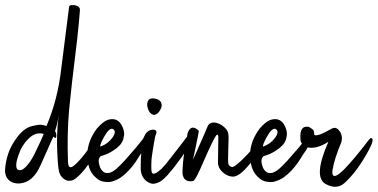

<svg xmlns="http://www.w3.org/2000/svg" viewBox="-37 -837 1460 742"><path d="M229.7 -807.8C215.6 -697.8 205.5 -618.2 199.3 -568.9C190.5 -491.5 171.6 -418.4 142.6 -349.8C133.8 -353.3 124.5 -355.1 114.8 -355.1C107.8 -354.2 98.6 -352.4 87.1 -349.8C63.4 -344.5 40.9 -325.6 19.8 -293C-1.3 -262.2 -13.6 -226.2 -17.2 -184.8C-18.9 -164.6 -13.2 -149.2 0 -138.6C9.7 -130.7 22.4 -127.2 38.3 -128C73.5 -130.7 100.8 -154.4 120.1 -199.3C136 -235.4 152.2 -271.9 169 -308.9C176.9 -301.8 180.8 -302.7 180.8 -311.5C180.8 -320.3 179.1 -326.5 175.6 -330C181.7 -348.5 186.6 -368.7 190.1 -390.7C182.2 -337 181.3 -273.2 187.4 -199.3C189.2 -180 192.3 -166.8 196.7 -159.7C208.1 -143.9 220.4 -136.8 233.6 -138.6C240.7 -138.6 248.2 -141.7 256.1 -147.8C286 -171.6 315.5 -212.5 344.5 -270.6C360.4 -301.4 359 -316.4 340.6 -315.5C303.6 -255.6 272.4 -215.6 246.8 -195.4C233.6 -185.7 226.6 -191 225.7 -211.2C223.1 -279.8 224.4 -345.8 229.7 -409.2C234.1 -457.6 244.6 -550 261.4 -686.4C266.6 -735.7 270.2 -772.6 271.9 -797.3C272.8 -807.8 265.8 -814.4 250.8 -817.1H242.9C234.1 -818 229.7 -814.9 229.7 -807.8ZM132 -319.4C125.8 -303.6 116.6 -283.4 104.3 -258.7C92.8 -233.2 81.8 -214.3 71.3 -202C60.7 -188.8 51.5 -181.3 43.6 -179.5C27.7 -176.9 22.4 -188.8 27.7 -215.2C31.2 -229.2 36.1 -243.3 42.2 -257.4C51.9 -277.6 64.7 -294.4 80.5 -307.6C96.4 -320.8 113.5 -324.7 132 -319.4Z M430.4 -357.7C418.9 -375.3 401.8 -380.6 378.9 -373.6C366.6 -369.2 352.5 -357.7 336.6 -339.2C315.5 -310.2 303.6 -280.7 301 -250.8V-232.3C301 -211.2 305 -192.7 312.9 -176.9C318.2 -166.3 325.6 -157.1 335.3 -149.2C343.2 -141.2 353.4 -136.4 365.7 -134.6C371 -133.8 375.4 -133.3 378.9 -133.3C385.9 -133.3 392.1 -134.2 397.4 -136C408.8 -139.5 419.4 -144.3 429 -150.5C451 -166.3 470.4 -186.6 487.1 -211.2C503 -236.7 513.1 -252.1 517.5 -257.4C526.3 -272.4 531.6 -286.9 533.3 -301C534.2 -303.6 534.6 -305.8 534.6 -307.6C533.8 -315.5 529.4 -315.5 521.4 -307.6C515.3 -299.6 504.7 -286.4 489.8 -268C474.8 -250.4 459.4 -232.8 443.6 -215.2C433 -203.7 422.9 -193.6 413.2 -184.8C402.6 -176 393.4 -170.7 385.5 -169C375.8 -167.2 368.3 -168.5 363 -172.9C357.8 -176.4 353.4 -182.2 349.8 -190.1C345.4 -202.4 343.7 -212.1 344.6 -219.1C346.3 -226.2 349 -231 352.5 -233.6C359.5 -235.4 368.3 -238.5 378.9 -242.9C390.3 -248.2 401.8 -255.2 413.2 -264C422 -271 428.6 -278.1 433 -285.1C437.4 -292.2 440 -299.2 440.9 -306.2C445.3 -322.1 441.8 -339.2 430.4 -357.7ZM397.4 -339.2C409.7 -334 409.7 -322.5 397.4 -304.9C385 -288.2 369.6 -276.8 351.2 -270.6C348.5 -274.1 353.4 -286.9 365.7 -308.9C378 -330.9 388.6 -341 397.4 -339.2Z M582 -411.8C588.2 -422.4 589.5 -431.6 586 -439.6C582.4 -449.2 572.8 -455 556.9 -456.7H551.6C549 -456.7 546.4 -456.3 543.7 -455.4C541.1 -454.5 538.9 -452.8 537.1 -450.1C531 -442.2 530.1 -431.2 534.5 -417.1C538.9 -403.9 545.9 -396 555.6 -393.4C559.1 -392.5 563.1 -393.4 567.5 -396C572.8 -398.6 577.6 -403.9 582 -411.8ZM543.7 -334C537.6 -332.2 531.4 -327.4 525.2 -319.4L517.3 -303.6C513.8 -297.4 511.2 -280.3 509.4 -252.1C507.6 -237.2 506.8 -216.9 506.8 -191.4C505.9 -166.8 513.8 -148.3 530.5 -136C539.3 -129.8 547.7 -126.7 555.6 -126.7C566.2 -127.6 576.7 -131.6 587.3 -138.6C593.4 -143 601.4 -150.5 611 -161C620.7 -171.6 630.8 -183.9 641.4 -198C656.4 -217.4 670 -236.3 682.3 -254.8C694.6 -273.2 701.2 -283.4 702.1 -285.1C704.8 -290.4 706.1 -298.3 706.1 -308.9C706.1 -313.3 705.2 -315.9 703.4 -316.8C699.9 -319.4 696.8 -319.9 694.2 -318.1C688.9 -312.8 678.8 -300.1 663.8 -279.8C656.8 -270.2 641.4 -250.4 617.6 -220.4C607.1 -206.4 597 -194.5 587.3 -184.8C577.6 -176 570.1 -170.3 564.8 -167.6C560.4 -165.9 556.9 -165.4 554.3 -166.3C551.6 -167.2 549.9 -169.4 549 -172.9C548.1 -176.4 547.7 -183.9 547.7 -195.4C547.7 -205 548.1 -215.2 549 -225.7C552.5 -251.2 555.6 -271 558.2 -285.1C560 -299.2 563.1 -312.4 567.5 -324.7C568.4 -328.2 567 -331.3 563.5 -334C559.1 -336.6 552.5 -336.6 543.7 -334Z M863.5 -154.4C880.2 -154.4 901.8 -170.7 928.2 -203.3C946.7 -227 959 -249.5 965.2 -270.6C966 -274.1 966.5 -276.8 966.5 -278.5C966.5 -282.9 964.3 -284.7 959.9 -283.8C947.6 -271.5 934.8 -257.8 921.6 -242.9C902.2 -221.8 885.1 -205.9 870.1 -195.4C865.7 -192.7 862.2 -191.4 859.6 -191.4C850.8 -193.2 845.9 -198.4 845 -207.2C844.2 -215.2 844.2 -229.2 845 -249.5C845.9 -273.2 846.4 -292.2 846.4 -306.2C846.4 -320.3 843.3 -330.9 837.1 -337.9C827.4 -349.4 815.6 -357.3 801.5 -361.7C783.9 -366.1 772 -362.1 765.8 -349.8C764.1 -345.4 759.2 -334 751.3 -315.5C743.4 -297 735 -278.1 726.2 -258.7C720.1 -243.8 713.9 -230.6 707.8 -219.1C709.5 -223.5 712.2 -234.5 715.7 -252.1C726.2 -301.4 731.5 -327.8 731.5 -331.3C711.3 -350.7 696.8 -347.6 688 -322.1L676.1 -253.4C671.7 -227.9 669 -200.6 668.2 -171.6C668.2 -165.4 668.6 -161.5 669.5 -159.7C673.9 -141.2 687.1 -133.8 709.1 -137.3C715.2 -138.2 728.9 -163.7 750 -213.8C775.5 -271.9 791.8 -305.4 798.8 -314.2C804.1 -318.6 806.8 -315.9 806.8 -306.2L805.4 -207.2C806.3 -189.6 816.4 -174.7 835.8 -162.4C845.5 -157.1 854.7 -154.4 863.5 -154.4Z M1059.4 -357.7C1047.9 -375.3 1030.8 -380.6 1007.9 -373.6C995.6 -369.2 981.5 -357.7 965.6 -339.2C944.5 -310.2 932.6 -280.7 930 -250.8V-232.3C930 -211.2 934 -192.7 941.9 -176.9C947.2 -166.3 954.6 -157.1 964.3 -149.2C972.2 -141.2 982.4 -136.4 994.7 -134.6C1000 -133.8 1004.4 -133.3 1007.9 -133.3C1014.9 -133.3 1021.1 -134.2 1026.4 -136C1037.8 -139.5 1048.4 -144.3 1058 -150.5C1080 -166.3 1099.4 -186.6 1116.1 -211.2C1132 -236.7 1142.1 -252.1 1146.5 -257.4C1155.3 -272.4 1160.6 -286.9 1162.3 -301C1163.2 -303.6 1163.6 -305.8 1163.6 -307.6C1162.8 -315.5 1158.4 -315.5 1150.4 -307.6C1144.3 -299.6 1133.7 -286.4 1118.8 -268C1103.8 -250.4 1088.4 -232.8 1072.6 -215.2C1062 -203.7 1051.9 -193.6 1042.2 -184.8C1031.6 -176 1022.4 -170.7 1014.5 -169C1004.8 -167.2 997.3 -168.5 992 -172.9C986.8 -176.4 982.4 -182.2 978.8 -190.1C974.4 -202.4 972.7 -212.1 973.6 -219.1C975.3 -226.2 978 -231 981.5 -233.6C988.5 -235.4 997.3 -238.5 1007.9 -242.9C1019.3 -248.2 1030.8 -255.2 1042.2 -264C1051 -271 1057.6 -278.1 1062 -285.1C1066.4 -292.2 1069 -299.2 1069.9 -306.2C1074.3 -322.1 1070.8 -339.2 1059.4 -357.7ZM1026.4 -339.2C1038.7 -334 1038.7 -322.5 1026.4 -304.9C1014 -288.2 998.6 -276.8 980.2 -270.6C977.5 -274.1 982.4 -286.9 994.7 -308.9C1007 -330.9 1017.6 -341 1026.4 -339.2Z M1279.6 -323.4C1270 -341 1259 -346.7 1246.6 -340.6C1203.5 -315.9 1180.2 -308.4 1176.7 -318.1C1177.6 -319 1177.6 -321.6 1176.7 -326C1175.8 -331.3 1173.6 -335.3 1170.1 -337.9C1162.2 -344.1 1156.4 -347.2 1152.9 -347.2C1131.8 -349.8 1122.1 -334.8 1123.9 -302.3C1123 -287.3 1131.4 -275.9 1149 -268C1172.7 -261.8 1200.4 -268.8 1232.1 -289.1C1192.5 -199.3 1188.6 -145.2 1220.2 -126.7C1249.3 -110 1274.4 -111.3 1295.5 -130.7C1328.9 -161.5 1360.2 -204.2 1389.2 -258.7C1405 -288.6 1407.2 -303.6 1395.8 -303.6C1393.2 -302.7 1382.6 -290 1364.1 -265.3C1345.6 -241.6 1328 -220.4 1311.3 -202C1282.3 -169.4 1262.9 -154.4 1253.2 -157.1C1248 -159.7 1246.2 -167.2 1248 -179.5C1252.4 -207.7 1263.8 -243.8 1282.3 -287.8C1285.8 -301 1284.9 -312.8 1279.6 -323.4Z"/></svg>

Font: Impossible
Style: Reguler
Weight: 400
Designer: Ahsan Design
Foundry: Designer
Version: Version 3.16.0